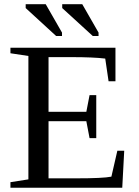

<svg xmlns="http://www.w3.org/2000/svg" viewBox="-20 -878 651 898"><path d="M28.8 -25.9 112.8 -39.1V-616.2L28.8 -628.9V-654.8H520V-498H487.8L472.2 -604Q417.5 -610.8 314 -610.8H207V-355H383.8L398.9 -433.1H430.2V-231.9H398.9L383.8 -311H207V-43.9H335.9Q461.9 -43.9 501 -51.8L528.8 -172.9H561L551.8 0H28.8ZM414.1 -709.5 271 -840.3V-858.4H364.7L440.9 -725.6V-709.5ZM242.7 -709.5 100.1 -840.3V-858.4H193.8L270 -725.6V-709.5Z"/></svg>

Font: Times New Roman
Style: Regular
Weight: 400
Designer: Steve Matteson
Foundry: Ascender Corporation
Version: Version 2.00.3